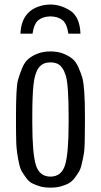

<svg xmlns="http://www.w3.org/2000/svg" viewBox="-20 -829 453 862"><path d="M206.5 -808.6Q252.9 -808.6 295.9 -780.8Q338.4 -752.9 341.3 -677.7H287.1Q280.3 -723.6 259.8 -739.3Q239.3 -754.9 206.5 -755.4Q173.8 -754.9 153.3 -739.3Q132.8 -723.6 126 -677.7H71.8Q75.7 -778.3 163.1 -802.7Q184.1 -808.6 206.5 -808.6ZM125 -307.6V-277.3Q125 -139.6 141.1 -87.9Q157.2 -36.1 206.5 -36.1Q255.9 -36.1 272 -87.9Q288.1 -139.6 288.1 -277.3V-307.6Q288.1 -449.7 274.9 -491.2Q261.7 -532.2 237.3 -543Q224.6 -548.8 206.5 -548.8Q188.5 -548.8 175.8 -543Q163.1 -537.1 153.3 -524.4Q135.7 -499 130.4 -448.7Q125 -398.9 125 -307.6ZM51.8 -277.3V-307.6Q51.8 -437.5 60.5 -468.8Q69.3 -500 80.6 -525.9Q91.8 -551.8 108.4 -565.4Q125 -579.1 149.4 -588.4Q174.3 -598.1 206.5 -598.1Q238.8 -598.1 263.7 -588.4Q288.1 -579.1 304.7 -565.4Q321.3 -551.8 332.5 -525.9Q343.8 -500 349.6 -480Q361.3 -437.5 361.3 -307.6V-277.3Q361.3 -169.9 357.4 -145Q353.5 -120.1 347.7 -96.2Q342.8 -72.3 335 -59.1Q327.1 -45.9 315.4 -30.3Q303.7 -14.6 288.6 -5.9Q273.4 2 252.9 7.8Q232.4 13.7 206.5 13.2Q180.7 13.7 160.2 7.8Q139.6 2 124.5 -5.9Q109.4 -13.7 97.7 -30.3Q85.9 -45.9 78.1 -59.1Q70.3 -72.3 65.4 -96.2Q55.2 -142.1 53.2 -182.6Q51.8 -223.1 51.8 -277.3Z"/></svg>

Font: Oswald-Light
Style: Light
Weight: 300
Designer: vernon adams
Foundry: vernon adams
Version: Version ; ttfautohint (v0.92.18-e454-dirty) -l 8 -r 50 -G 20